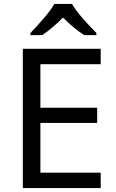

<svg xmlns="http://www.w3.org/2000/svg" viewBox="-20 -964 596 984"><path d="M136 -784H196C231 -807 267 -838 303 -874C339 -838 377 -805 412 -784H474V-795C430 -839 372 -902 349 -944H259C231 -896 174 -835 136 -795ZM496 0V-79H187V-334H478V-412H187V-635H496V-714H97V0Z"/></svg>

Font: Noto Sans Sunuwar
Style: Regular
Weight: 400
Designer: Anshuman Pandey
Foundry: Jamra Patel LLC
Version: Version 1.000